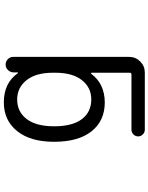

<svg xmlns="http://www.w3.org/2000/svg" viewBox="98 -912 804 1040"><g transform="rotate(90 500.0 -392.0)"><path d="M664.1 -283.2Q664.1 -381.8 625.5 -433.1Q586.9 -484.4 518.6 -484.4Q454.1 -484.4 414.1 -433.6Q374 -382.8 374 -290V-276.4Q374 -183.6 414.6 -133.3Q455.1 -83 518.6 -83Q585.9 -83 625 -134.8Q664.1 -186.5 664.1 -283.2ZM376 -86.9Q375 -87.9 373.5 -87.4Q372.1 -86.9 372.1 -85V-61.5Q371.1 -44.9 358.9 -32.7Q346.7 -20.5 329.6 -20.5Q312.5 -20.5 300.3 -32.7Q288.1 -44.9 288.1 -62.5V-689.5Q288.1 -724.6 313 -749.5Q337.9 -774.4 373 -774.4H682.6Q697.3 -774.4 708 -763.7Q718.8 -752.9 718.8 -738.3Q718.8 -723.6 708 -712.9Q697.3 -702.1 682.6 -702.1H383.8Q374 -702.1 374 -692.4V-486.3Q374 -484.4 376 -483.4Q377.9 -482.4 379.9 -484.4Q433.6 -556.6 534.2 -557.6Q633.8 -557.6 690.9 -486.3Q748 -415 748 -283.2Q748 -154.3 689.9 -82.5Q631.8 -10.7 534.2 -10.7Q429.7 -10.7 376 -86.9Z"/></g></svg>

Font: Rounded-X Mgen+ 2m regular
Style: Regular
Weight: 400
Designer: [Source Han Sans]
Ryoko NISHIZUKA  (kana & ideographs); Paul D. Hunt (Latin, Greek & Cyrillic); Wenlong ZHANG  (bopomofo
Version: Version 1.059.20150602